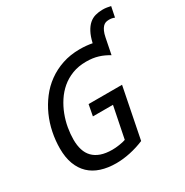

<svg xmlns="http://www.w3.org/2000/svg" viewBox="-178 -921 1038 1075"><g transform="rotate(-30 341.5 -383.0)"><path d="M546.9 -528.8Q531.2 -538.1 515.1 -545.7Q499 -553.2 481.9 -558.3Q464.8 -563.5 445.8 -566.2Q426.8 -568.8 404.8 -568.8Q355.5 -568.8 315.4 -553.5Q275.4 -538.1 244.6 -512Q213.9 -485.8 191.4 -451.4Q168.9 -417 154.3 -378.7Q139.6 -340.3 132.8 -300.8Q126 -261.2 126 -225.1Q126 -188 135.3 -158.7Q144.5 -129.4 164.1 -109.4Q183.6 -89.4 214.1 -78.6Q244.6 -67.9 287.1 -67.9Q296.4 -67.9 308.1 -68.8Q319.8 -69.8 331.8 -71.5Q343.8 -73.2 354.7 -75.7Q365.7 -78.1 374 -81.1L415 -284.2H285.2L298.8 -356H515.1L450.2 -29.8Q405.8 -11.2 358.9 -1.2Q312 8.8 269 8.8Q214.4 8.8 170.9 -5.4Q127.4 -19.5 97.4 -48.1Q67.4 -76.7 51.3 -119.6Q35.2 -162.6 35.2 -220.2Q35.2 -271.5 45.7 -323.2Q56.2 -375 77.4 -422.4Q98.6 -469.7 129.9 -510.7Q161.1 -551.8 202.9 -582Q244.6 -612.3 296.1 -629.6Q347.7 -647 409.2 -647Q450.7 -647 488.8 -639.6Q498 -679.7 512 -705.8Q525.9 -731.9 543.7 -747.3Q561.5 -762.7 583.5 -768.8Q605.5 -774.9 631.3 -774.9Q645.5 -774.9 657.7 -772.9Q669.9 -771 682.6 -768.1L668.9 -701.2Q659.2 -705.1 651.6 -706.5Q644 -708 631.3 -708Q621.1 -708 611.3 -704.6Q601.6 -701.2 593.5 -692.4Q585.4 -683.6 578.6 -668.7Q571.8 -653.8 567.4 -631.3Z"/></g></svg>

Font: Code New Roman
Style: Italic
Weight: 400
Italic angle: -11°
Monospace: yes
Designer: Sam Radian
Foundry: Code New Roman
Version: Version 1.508 October 19, 2014